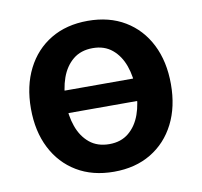

<svg xmlns="http://www.w3.org/2000/svg" viewBox="-67 -625 743 706"><g transform="rotate(-10 304.0 -271.5)"><path d="M485.4 -314.6V-230.8H122.5V-314.6ZM304 10.7Q224.1 10.7 165.5 -24.5Q106.9 -59.7 74.8 -122.9Q42.6 -186.1 42.6 -270.6Q42.6 -355.1 74.8 -418.7Q106.9 -482.2 165.5 -517.4Q224.1 -552.6 304 -552.6Q383.9 -552.6 442.5 -517.4Q501.1 -482.2 533.2 -418.7Q565.3 -355.1 565.3 -270.6Q565.3 -186.1 533.2 -122.9Q501.1 -59.7 442.5 -24.5Q383.9 10.7 304 10.7ZM304.7 -92.3Q348 -92.3 377.1 -116.3Q406.2 -140.3 420.6 -180.8Q435 -221.2 435 -271Q435 -321 420.6 -361.7Q406.2 -402.3 377.1 -426.5Q348 -450.6 304.7 -450.6Q260.3 -450.6 231 -426.5Q201.7 -402.3 187.3 -361.7Q172.9 -321 172.9 -271Q172.9 -221.2 187.3 -180.8Q201.7 -140.3 231 -116.3Q260.3 -92.3 304.7 -92.3Z"/></g></svg>

Font: InterMG SemiBold
Style: Regular
Weight: 600
Designer: Rasmus Andersson
Foundry: rsms
Version: Version 3.019;December 26, 2023;FontCreator 15.0.0.2955 64-b